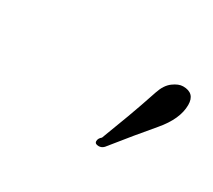

<svg xmlns="http://www.w3.org/2000/svg" viewBox="-48 -597 328 296"><g transform="rotate(30 116.0 -448.5)"><path d="M144 -376Q137 -376 137 -381Q137 -386 142 -390Q152 -416 160.5 -439Q169 -462 179 -492Q184 -507 193.5 -514Q203 -521 211 -521Q232 -521 232 -500Q232 -475 208.5 -447.5Q185 -420 153 -380Q149 -376 144 -376Z"/></g></svg>

Font: Mea Culpa
Style: Regular
Weight: 400
Designer: Robert E. Leuschke
Foundry: Robert E. Leuschke
Version: Version 1.010; ttfautohint (v1.8.3)